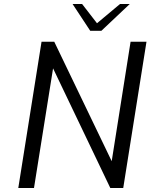

<svg xmlns="http://www.w3.org/2000/svg" viewBox="-20 -946 757 966"><path d="M189 -736H253L542 -135L637 -736H717L600 0H535L247 -602L151 0H72ZM345 -926H393L468 -829L584 -926H633L490 -791H434Z"/></svg>

Font: Exo
Style: Italic
Weight: 400
Italic angle: -9°
Designer: Natanael Gama
Foundry: Natanael Gama
Version: Version 1.500; ttfautohint (v1.6)